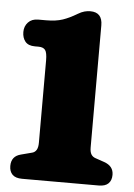

<svg xmlns="http://www.w3.org/2000/svg" viewBox="-52 -758 555 798"><g transform="rotate(5 225.5 -359.0)"><path d="M75.5 -553H90.5Q110.5 -553 118.8 -542Q127 -531 127 -498.5V-155.5Q127 -136 120.8 -125.5Q114.5 -115 103 -112L57 -100Q17 -90 17 -49Q17 -26 30 -13Q43 0 70.5 0H390Q417.5 0 430.5 -13Q443.5 -26 443.5 -49Q443.5 -86 403.5 -99.5L367 -112Q355 -116 349 -126Q343 -136 343 -155V-664Q343 -718.5 292.5 -718.5Q280.5 -718.5 268.2 -715.2Q256 -712 240 -702.5Q209.5 -684 181.5 -674.5Q153.5 -665 112.5 -665H79.5Q53 -665 37.8 -648.8Q22.5 -632.5 22.5 -608.5Q22.5 -584 35.2 -568.5Q48 -553 75.5 -553Z"/></g></svg>

Font: Fraunces 144pt S100 Black
Style: Regular
Weight: 900
Version: Version 1.000